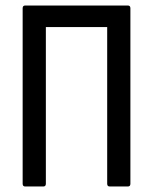

<svg xmlns="http://www.w3.org/2000/svg" viewBox="-20 -675 554 695"><path d="M71 0Q62 0 62 -10V-645Q62 -655 71 -655H443Q452 -655 452 -645V-10Q452 0 443 0H377Q368 0 368 -10V-577H146V-10Q146 0 137 0Z"/></svg>

Font: Sofia Sans Condensed Medium
Style: Regular
Weight: 500
Designer: Botio Nikoltchev, Ani Petrova
Foundry: lettersoup
Version: Version 4.101; ttfautohint (v1.8.4.7-5d5b)